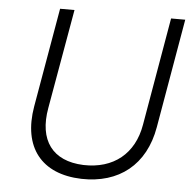

<svg xmlns="http://www.w3.org/2000/svg" viewBox="-51 -752 820 810"><g transform="rotate(5 359.0 -346.5)"><path d="M323 7C482 11 593 -76 621 -238L701 -700H641L562 -243C541 -119 454 -48 326 -52C195 -57 133 -140 158 -279L232 -700H171L98 -280C68 -105 153 2 323 7Z"/></g></svg>

Font: Fixel Display Light
Style: Italic
Weight: 300
Italic angle: -10°
Designer: AlfaBravo + MacPaw
Foundry: Kyrylo Tkachov, Marchela Mozhyna, Serhii Makarenko, Maria Weinstein, Zakhar Kryvoshyya
Version: Version 1.210;Glyphs 3.2 (3217)